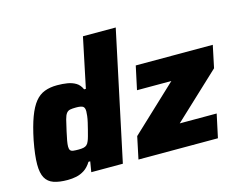

<svg xmlns="http://www.w3.org/2000/svg" viewBox="-102 -902 1344 1069"><g transform="rotate(-15 569.5 -367.5)"><path d="M165 8Q116 8 84.5 -3Q53 -14 37.5 -41.5Q22 -69 22 -119Q22 -145 26 -179Q30 -213 38 -255Q54 -333 73 -384Q92 -435 115.5 -464Q139 -493 170.5 -505Q202 -517 243 -517Q275 -517 302 -512.5Q329 -508 350 -495.5Q371 -483 383 -456H393L453 -743H642L484 0H302L312 -60H302Q284 -31 261.5 -16.5Q239 -2 214.5 3Q190 8 165 8ZM266 -140Q284 -140 295.5 -142.5Q307 -145 314.5 -152Q322 -159 327 -172Q331 -181 335.5 -197.5Q340 -214 345 -233.5Q350 -253 354.5 -272.5Q359 -292 361 -308.5Q363 -325 363 -335Q363 -356 352.5 -363Q342 -370 313 -370Q292 -370 279 -367.5Q266 -365 257.5 -354Q249 -343 243 -319.5Q237 -296 228 -255Q221 -224 217.5 -204Q214 -184 214 -171Q214 -157 219 -150Q224 -143 236 -141.5Q248 -140 266 -140ZM574 0 601 -128 864 -375H666L695 -510H1139L1112 -382L848 -135H1061L1032 0Z"/></g></svg>

Font: Saira Thin ExtraBold
Style: Italic
Weight: 800
Italic angle: -12°
Version: Version 1.101